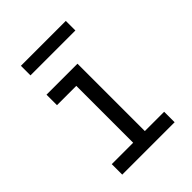

<svg xmlns="http://www.w3.org/2000/svg" viewBox="-203 -804 907 907"><g transform="rotate(-45 250.0 -351.0)"><path d="M75 0V-70H218V-450H89V-520H296V-70H425V0ZM400 -638H100V-702H400Z"/></g></svg>

Font: Iosevka srxl
Style: Regular
Weight: 400
Monospace: yes
Designer: Belleve Invis
Foundry: Belleve Invis
Version: Version 33.0.1; ttfautohint (v1.8.3)